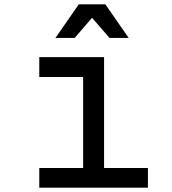

<svg xmlns="http://www.w3.org/2000/svg" viewBox="-20 -860 790 880"><path d="M160 -598H457V-90H658V0H160V-90H361V-507H160ZM234 -686 341 -840H463L570 -686H482L373 -812H431L322 -686Z"/></svg>

Font: Martian Mono SemiExpanded Light
Style: Regular
Weight: 300
Width: 6
Monospace: yes
Designer: Roman Shamin
Foundry: Evil Martians
Version: Version 0.930